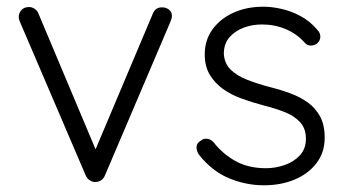

<svg xmlns="http://www.w3.org/2000/svg" viewBox="-20 -543 1033 573"><path d="M67 -522Q75 -522 83 -517Q91 -512 95 -502L270 -86L257 -78L436 -502Q444 -522 465 -521Q475 -521 484 -514.5Q493 -508 493 -496Q493 -490 491.5 -486.5Q490 -483 489 -479L293 -19Q285 -1 266 0Q257 1 248.5 -4.5Q240 -10 236 -19L39 -479Q38 -481 37 -485Q36 -489 36 -493Q36 -504 44 -513Q52 -522 67 -522Z M574 -81Q566 -93 566.5 -104.5Q567 -116 579 -123Q587 -130 597.5 -129Q608 -128 617 -119Q644 -84 682.5 -62.5Q721 -41 774 -41Q802 -41 829.5 -50.5Q857 -60 875 -79.5Q893 -99 893 -129Q893 -160 875 -179Q857 -198 828.5 -209Q800 -220 768 -228Q734 -237 702 -248.5Q670 -260 645.5 -277.5Q621 -295 606 -320Q591 -345 591 -381Q591 -423 614 -455Q637 -487 676.5 -505Q716 -523 766 -523Q791 -523 820 -516.5Q849 -510 877 -495Q905 -480 927 -454Q936 -445 936 -433.5Q936 -422 926 -413Q918 -407 907.5 -407Q897 -407 890 -415Q866 -442 833 -456Q800 -470 762 -470Q733 -470 707.5 -460.5Q682 -451 665 -432Q648 -413 648 -382Q650 -353 668.5 -335Q687 -317 717.5 -305Q748 -293 786 -283Q818 -275 847.5 -264Q877 -253 899.5 -236.5Q922 -220 935.5 -195Q949 -170 949 -132Q949 -88 924.5 -56Q900 -24 859 -7Q818 10 768 10Q714 10 663.5 -11Q613 -32 574 -81Z"/></svg>

Font: zvoove
Style: Regular
Weight: 400
Designer: Vernon Adams (Nunito) & Andrew Paglinawan (Quicksand)
Foundry: zvoove
Version: Version 3.006